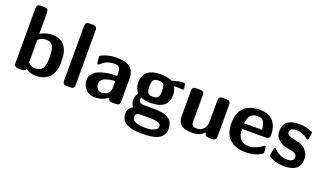

<svg xmlns="http://www.w3.org/2000/svg" viewBox="-82 -1299 3550 2081"><g transform="rotate(20 1692.5 -258.0)"><path d="M60 -46V-676Q60 -698 69.5 -710Q79 -722 106 -722H150Q194 -722 194 -678V-429Q257 -469 333 -469Q476 -469 512 -334Q523 -292 523 -224Q523 -156 504.5 -108Q486 -60 453.5 -35Q421 -10 386 0.5Q351 11 309 11Q246 11 196 -27Q188 -11 179.5 -5.5Q171 0 152 0H106Q60 0 60 -46ZM197 -101 200 -97Q204 -93 205.5 -91.5Q207 -90 211.5 -86Q216 -82 219 -80Q222 -78 227 -74.5Q232 -71 236.5 -69.5Q241 -68 247 -66Q253 -64 260 -63Q267 -62 275 -62Q307 -62 329.5 -73.5Q352 -85 362.5 -99Q373 -113 379 -139.5Q385 -166 385.5 -181.5Q386 -197 386 -226Q386 -231 386 -234Q386 -264 385 -281.5Q384 -299 379 -324Q374 -349 364 -362.5Q354 -376 334 -386.5Q314 -397 286 -397Q239 -397 197 -362Z M621 -45V-675Q621 -722 663 -722Q663 -722 709 -722Q755 -722 755 -677V-49Q755 -37 754 -30Q753 -23 749 -15.5Q745 -8 735.5 -4.5Q726 -1 710 0H669Q646 0 633.5 -9Q621 -18 621 -45Z M846 -137Q846 -176 869 -205Q892 -234 924.5 -250Q957 -266 1001.5 -275.5Q1046 -285 1078.5 -288Q1111 -291 1144 -291V-312Q1144 -355 1130 -380Q1116 -405 1073 -405Q1034 -405 1002 -394.5Q970 -384 954.5 -371Q939 -358 925.5 -347Q912 -336 906 -336L902 -337L898 -340Q895 -345 892.5 -364.5Q890 -384 889 -400L888 -417Q888 -422 888.5 -424.5Q889 -427 892 -430Q895 -433 896.5 -434Q898 -435 905 -438Q912 -441 916 -443Q988 -475 1073 -475Q1187 -475 1233.5 -432Q1280 -389 1280 -308V-45Q1280 0 1235 0H1187Q1165 0 1155.5 -12Q1146 -24 1146 -40Q1080 11 992 11Q925 11 885.5 -35Q846 -81 846 -137ZM977 -137Q977 -108 996 -85Q1015 -62 1046 -62Q1080 -62 1112 -83.5Q1144 -105 1144 -154V-232Q1113 -229 1091 -225.5Q1069 -222 1039 -212.5Q1009 -203 993 -183.5Q977 -164 977 -137Z M1365 65Q1365 2 1421 -29Q1395 -68 1395 -108Q1395 -150 1422 -190V-192Q1382 -238 1382 -303Q1382 -332 1389.5 -357.5Q1397 -383 1416.5 -410Q1436 -437 1479 -453Q1522 -469 1584 -469H1587Q1627 -469 1655.5 -462.5Q1684 -456 1697.5 -450Q1711 -444 1715 -444Q1718 -444 1737 -450Q1756 -456 1786 -462.5Q1816 -469 1844 -469Q1858 -469 1862 -461.5Q1866 -454 1871 -425Q1872 -417 1873 -412Q1874 -393 1856 -393Q1854 -393 1845 -394.5Q1836 -396 1820.5 -397Q1805 -398 1787 -398L1761 -397Q1785 -349 1785 -304Q1785 -139 1583 -139Q1519 -139 1468 -159Q1465 -148 1465 -140Q1465 -92 1524 -92H1610Q1648 -92 1671.5 -91Q1695 -90 1729 -85.5Q1763 -81 1783.5 -71Q1804 -61 1824.5 -44.5Q1845 -28 1854.5 -1Q1864 26 1864 63Q1864 150 1772 185Q1717 206 1615 206Q1593 206 1578.5 205.5Q1564 205 1536.5 203Q1509 201 1488.5 195Q1468 189 1445 180Q1422 171 1404.5 154.5Q1387 138 1377 117Q1365 93 1365 65ZM1468 63Q1468 134 1616 134H1620Q1675 134 1708.5 122Q1742 110 1751.5 96.5Q1761 83 1761 67Q1761 38 1728 27.5Q1695 17 1623 17H1525Q1483 17 1473 38Q1468 48 1468 63ZM1511 -296Q1511 -254 1524.5 -232.5Q1538 -211 1582 -211Q1627 -211 1642 -230Q1657 -249 1657 -296V-312Q1657 -355 1643 -376Q1629 -397 1586 -397Q1542 -397 1526.5 -378Q1511 -359 1511 -312Z M1950 -139V-414Q1950 -458 1994 -458Q1994 -458 2040 -458Q2062 -458 2073 -449Q2084 -440 2085 -433.5Q2086 -427 2087 -413V-147Q2087 -143 2086.5 -135Q2086 -127 2086 -123Q2086 -79 2097 -64.5Q2108 -50 2150 -50Q2190 -50 2222.5 -79.5Q2255 -109 2255 -181V-406Q2255 -421 2256 -428.5Q2257 -436 2259 -439Q2261 -442 2268 -449Q2279 -458 2302 -458H2346Q2390 -458 2391 -416V-43Q2391 0 2346 0H2299Q2258 0 2258 -44Q2224 -11 2190 0Q2156 11 2110 11Q2066 11 2034.5 1.5Q2003 -8 1987 -21Q1971 -34 1962 -56.5Q1953 -79 1951.5 -95.5Q1950 -112 1950 -139Z M2482 -233Q2482 -355 2546 -415Q2610 -475 2722 -475Q2782 -475 2824.5 -456.5Q2867 -438 2889.5 -405.5Q2912 -373 2921.5 -337Q2931 -301 2931 -257Q2931 -214 2887 -214H2611Q2615 -62 2738 -62Q2782 -62 2818.5 -76.5Q2855 -91 2878 -108.5Q2901 -126 2905 -127H2909L2914 -125Q2919 -120 2921.5 -102.5Q2924 -85 2924 -70L2925 -55Q2925 -42 2909 -33Q2832 11 2736 11Q2611 11 2546.5 -51Q2482 -113 2482 -233ZM2612 -279H2819Q2816 -337 2796 -369.5Q2776 -402 2722 -402Q2624 -402 2612 -279Z M2994 -50Q2994 -54 3006 -120Q3009 -143 3020 -143Q3025 -143 3043.5 -124.5Q3062 -106 3098 -87Q3134 -68 3181 -68Q3259 -68 3259 -121Q3259 -149 3235 -162Q3211 -175 3165 -182.5Q3119 -190 3103 -196Q3064 -211 3031.5 -244Q2999 -277 2999 -331Q2999 -471 3167 -475H3193Q3257 -474 3315 -450Q3330 -444 3334.5 -440Q3339 -436 3339 -426Q3339 -420 3329 -363Q3325 -348 3317 -348Q3310 -348 3293.5 -361.5Q3277 -375 3246 -388.5Q3215 -402 3172 -402Q3098 -402 3098 -354Q3098 -328 3126 -316Q3154 -304 3201.5 -295.5Q3249 -287 3271 -275Q3290 -266 3307 -252Q3324 -238 3341.5 -207.5Q3359 -177 3359 -140Q3359 -56 3311 -22.5Q3263 11 3179 11Q3075 11 3000 -37L2996 -42Q2994 -48 2994 -50Z"/></g></svg>

Font: CMU Sans Serif
Style: Bold
Weight: 700
Version: Version 0.7.0